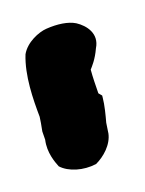

<svg xmlns="http://www.w3.org/2000/svg" viewBox="-53 -147 233 309"><g transform="rotate(-15 64.0 7.5)"><path d="M2 50 3 64C0 85 9 103 13 111C26 123 50 128 72 123C86 115 102 99 104 80V79L105 63C107 52 110 35 110 22V19L105 14C104 0 103 -13 103 -26C106 -30 114 -40 120 -57C131 -79 115 -96 100 -104C88 -110 70 -111 51 -108C38 -106 16 -95 8 -77C-2 -44 1 -4 4 26C4 31 3 40 2 50Z"/></g></svg>

Font: Stray Cat
Style: ExBlkCn
Weight: 1000
Version: Version 1.0